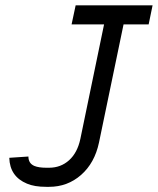

<svg xmlns="http://www.w3.org/2000/svg" viewBox="-20 -704 605 736"><path d="M564.9 -683.6 549.8 -610.4H453.6L359.4 -157.2Q342.8 -79.1 290.8 -33.4Q238.8 12.2 168 12.2H157.7Q111.8 12.2 83.5 0Q17.6 -27.3 15.6 -99.1L88.9 -104Q88.9 -77.6 111.8 -67.9Q128.4 -61 157.7 -61H168Q212.9 -61 244.9 -89.8Q276.9 -118.7 288.1 -171.9L378.9 -610.4H254.4L270 -683.6Z"/></svg>

Font: Anka/Coder Condensed
Style: Italic
Weight: 400
Width: 4
Italic angle: -12°
Monospace: yes
Version: Version 001.100